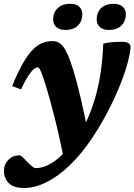

<svg xmlns="http://www.w3.org/2000/svg" viewBox="-48 -720 687 981"><path d="M59.5 -263.5 14 -280Q42.5 -350.5 68.2 -395.2Q94 -440 118.5 -465.2Q143 -490.5 168 -500.2Q193 -510 219 -510Q236.5 -510 250 -503.5Q263.5 -497 275.5 -481Q287.5 -465 299.5 -437Q312 -409.5 328.2 -356Q344.5 -302.5 364 -220.2Q383.5 -138 405 -23L284.5 119.5Q268.5 42.5 254.8 -19.2Q241 -81 228.5 -129.5Q216 -178 205.5 -216Q195 -254 185.5 -284Q173 -324 165.5 -343.5Q158 -363 153.5 -369.5Q149 -376 144 -376Q135.5 -376 123.5 -365.8Q111.5 -355.5 95.5 -331Q79.5 -306.5 59.5 -263.5ZM319 8.5 334 5Q366.5 -42.5 392 -96.5Q417.5 -150.5 436 -212Q454.5 -273.5 465.5 -344.5Q476.5 -415.5 479.5 -497Q495.5 -501.5 520 -504Q544.5 -506.5 573 -506.5Q598.5 -506.5 609.2 -498.8Q620 -491 619 -476.5Q616.5 -445.5 606 -405Q595.5 -364.5 577.8 -317Q560 -269.5 536.8 -219Q513.5 -168.5 485.2 -117.2Q457 -66 425 -18Q368 67.5 307.8 125Q247.5 182.5 188.5 211.5Q129.5 240.5 75 240.5Q21.5 240.5 -3.2 215.5Q-28 190.5 -28 152.5Q-28 120 -5.2 96.8Q17.5 73.5 52 73.5Q57 73.5 66.5 82Q76 90.5 88 104Q100.5 117.5 113.5 128.2Q126.5 139 134.5 139Q162 139 192.8 125.5Q223.5 112 256 83.2Q288.5 54.5 319 8.5ZM285.5 -567Q256 -567 239.8 -581.8Q223.5 -596.5 223.5 -621Q223.5 -641.5 232.5 -659.5Q241.5 -677.5 260.8 -689Q280 -700.5 310.5 -700.5Q340.5 -700.5 356.5 -686Q372.5 -671.5 372.5 -646.5Q372.5 -626.5 363.8 -608.2Q355 -590 335.8 -578.5Q316.5 -567 285.5 -567ZM507.5 -567Q478.5 -567 462.2 -581.8Q446 -596.5 446 -621Q446 -641.5 454.8 -659.5Q463.5 -677.5 482.8 -689Q502 -700.5 533 -700.5Q562.5 -700.5 578.8 -686Q595 -671.5 595 -646.5Q595 -626.5 586 -608.2Q577 -590 558 -578.5Q539 -567 507.5 -567Z"/></svg>

Font: Newsreader 9pt
Style: Bold Italic
Weight: 700
Italic angle: -17°
Designer: Hugues Gentile
Foundry: Production Type
Version: Version 1.003